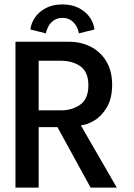

<svg xmlns="http://www.w3.org/2000/svg" viewBox="-20 -849 606 869"><path d="M50 -660H292.5Q347 -660 391.2 -637.2Q435.5 -614.5 461.5 -571Q487.5 -527.5 487.5 -465.5Q487.5 -404 464 -364Q440.5 -324 407.5 -304Q374.5 -284 346 -281.5L508.5 0H390L240 -273.5H155V0H50ZM155 -349.5H255Q308 -349.5 344 -376Q380 -402.5 380 -462.5Q380 -523 344.5 -548.5Q309 -574 256 -574H155ZM188 -698 117.5 -715.5Q121 -745 139.2 -771Q157.5 -797 188.8 -813Q220 -829 262.5 -829Q304.5 -829 335.8 -813.2Q367 -797.5 385.5 -771.8Q404 -746 407.5 -715.5L337 -698Q335 -713.5 326.2 -729.5Q317.5 -745.5 301.8 -756.8Q286 -768 262.5 -768Q239.5 -768 223.5 -756.8Q207.5 -745.5 199 -729.5Q190.5 -713.5 188 -698Z"/></svg>

Font: League Spartan Medium
Style: Regular
Weight: 500
Foundry: The League of Moveable Type
Version: Version 2.002